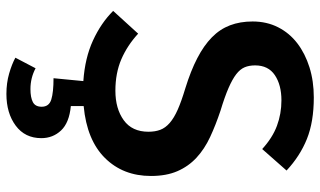

<svg xmlns="http://www.w3.org/2000/svg" viewBox="-220 -526 999 599"><g transform="rotate(90 279.5 -226.5)"><path d="M313 143Q313 120 290.5 113Q268 106 224 106L233 13Q161 8 106.5 -17Q52 -42 14 -80L85 -158Q122 -124 165 -105.5Q208 -87 263 -87Q319 -87 355 -113Q391 -139 391 -190Q391 -211 385 -227Q379 -243 363.5 -256.5Q348 -270 322 -281.5Q296 -293 256 -305Q201 -322 161.5 -342.5Q122 -363 96.5 -388Q71 -413 59 -444.5Q47 -476 47 -515Q47 -559 65 -594.5Q83 -630 115 -654.5Q147 -679 190 -692.5Q233 -706 284 -706Q360 -706 413.5 -684.5Q467 -663 512 -621L445 -545Q410 -577 372.5 -591Q335 -605 293 -605Q245 -605 214.5 -584.5Q184 -564 184 -523Q184 -504 190 -490Q196 -476 211.5 -464Q227 -452 254.5 -440Q282 -428 325 -415Q370 -400 407.5 -382.5Q445 -365 472 -340Q499 -315 514 -280.5Q529 -246 529 -198Q529 -111 473 -54.5Q417 2 311 12V52Q363 57 387 82.5Q411 108 411 144Q411 195 372 224Q333 253 273 253Q239 253 209.5 244.5Q180 236 160 225L193 162Q223 178 258 178Q284 178 298.5 170.5Q313 163 313 143Z"/></g></svg>

Font: Qnwhxotralxmqkhsjrfbfhwcoqn
Style: Regular
Weight: 500
Designer: Carrois Corporate & Edenspiekermann
Foundry: Carrois Corporate GbR & Edenspiekermann AG
Version: Version 2.001